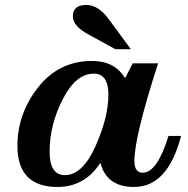

<svg xmlns="http://www.w3.org/2000/svg" viewBox="-20 -744 760 775"><path d="M618.2 -488.3Q522.5 -192.9 522.5 -93.8Q522.5 -46.9 556.2 -46.9Q614.3 -46.9 660.2 -195.3H710.9Q657.2 10.7 521.5 10.7Q410.2 10.7 385.3 -86.9Q321.8 10.7 212.4 10.7Q50.3 10.7 50.3 -155.3Q50.3 -285.2 134 -391.6Q217.8 -498 351.6 -498Q443.4 -498 484.9 -428.2L515.6 -488.3ZM241.7 -37.1Q313 -37.1 365.2 -153.3Q417.5 -269.5 417.5 -362.3Q417.5 -446.8 358.4 -446.8Q286.1 -446.8 233.2 -343.3Q180.2 -239.7 180.2 -132.3Q180.2 -37.1 241.7 -37.1ZM508.3 -545.4H445.8L337.9 -604.5Q273.9 -638.7 273.9 -677.7Q273.9 -724.1 328.6 -724.1Q377.4 -724.1 420.4 -664.6Z"/></svg>

Font: Munson
Style: Bold Italic
Weight: 700
Italic angle: -12°
Designer: Paul James MIller
Foundry: High-Logic / Made with FontCreator
Version: Version 2.10;May 5, 2019;FontCreator 11.5.0.2430 64-bit